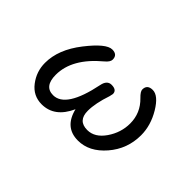

<svg xmlns="http://www.w3.org/2000/svg" viewBox="-67 -826 1134 1134"><g transform="rotate(45 500.0 -259.0)"><path d="M469.7 -118.2Q415 2.9 307.6 2.9Q236.3 2.9 192.4 -54.7Q148.4 -112.3 148.4 -184.6Q148.4 -295.9 236.3 -408.7Q324.2 -521.5 374 -521.5Q418 -521.5 418 -480.5Q418 -460.9 389.6 -437.5Q243.2 -315.4 243.2 -179.7Q243.2 -83 317.4 -83Q422.9 -83 471.7 -322.3Q481.4 -371.1 518.6 -371.1Q562.5 -371.1 562.5 -337.9L557.6 -315.4Q527.3 -225.6 527.3 -163.1Q527.3 -80.1 605.5 -80.1Q668 -80.1 712.9 -145.5Q757.8 -210.9 757.8 -287.1Q757.8 -374 694.3 -435.5Q666 -462.9 666 -479.5Q666 -521.5 711.9 -521.5Q758.8 -521.5 805.7 -443.4Q852.5 -365.2 852.5 -283.2Q852.5 -168.9 778.3 -83Q704.1 2.9 610.4 2.9Q499 2.9 469.7 -118.2Z"/></g></svg>

Font: MotoyaLMaru
Style: W3 mono
Weight: 400
Version: Version 1.01